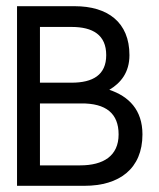

<svg xmlns="http://www.w3.org/2000/svg" viewBox="-20 -600 513 620"><path d="M35 0H253C365 0 440 -55 440 -166C440 -245 396 -289 333 -310C370 -332 398 -366 398 -422C398 -528 328 -580 221 -580H35ZM109 -66V-266H241C323 -267 363 -233 363 -166C363 -96 313 -66 239 -66ZM109 -333V-513H211C280 -513 323 -487 323 -422C323 -358 280 -333 211 -333Z"/></svg>

Font: Charger Pro
Style: Regular
Weight: 400
Designer: Jasper
Foundry: Cannot Into Space Fonts
Version: Version 1.09